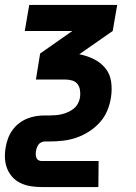

<svg xmlns="http://www.w3.org/2000/svg" viewBox="-30 -540 550 775"><path d="M367 215H137Q115 215 93.5 211.5Q72 208 53 199Q34 190 20 174.5Q6 159 -1.5 139.5Q-9 120 -10 98Q-11 76 -7 54Q-4 36 2.5 18.5Q9 1 20 -14.5Q31 -30 46.5 -42Q62 -54 79 -61Q96 -68 114 -71Q132 -74 150 -74H169Q182 -74 194.5 -75Q207 -76 219.5 -79Q232 -82 244.5 -87.5Q257 -93 267.5 -101.5Q278 -110 284.5 -122Q291 -134 293 -147Q295 -161 293 -175.5Q291 -190 283 -200.5Q275 -211 261.5 -215Q248 -219 233 -219H115L132 -324L262 -415H70L88 -520H443L425 -415L290 -321Q321 -315 348.5 -301.5Q376 -288 395 -265Q414 -242 418.5 -210.5Q423 -179 418 -147Q414 -120 403 -93.5Q392 -67 372.5 -45.5Q353 -24 328.5 -8.5Q304 7 277.5 16Q251 25 223.5 28Q196 31 170 31H151Q144 31 136.5 34.5Q129 38 125 44Q121 50 118.5 57Q116 64 115 71Q114 78 114.5 84.5Q115 91 117 97Q119 103 125 106.5Q131 110 138 110H368Z"/></svg>

Font: Iosevka Extrabold
Style: Italic
Weight: 800
Italic angle: -9°
Monospace: yes
Designer: Belleve Invis
Foundry: Belleve Invis
Version: Version 32.5.0; ttfautohint (v1.8.4)